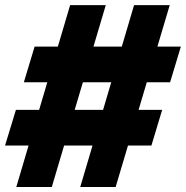

<svg xmlns="http://www.w3.org/2000/svg" viewBox="-30 -748 743 768"><path d="M291 0 506.3 -727.5H648.9L432.6 0ZM-9.8 -166 33.7 -308.6H618.7L575.7 -166ZM35.2 0 250.5 -727.5H393.1L177.2 0ZM65.4 -418.9 108.4 -561.5H693.4L650.4 -418.9Z"/></svg>

Font: Inter 28pt Black
Style: Italic
Weight: 900
Italic angle: -9.3988°
Designer: Rasmus Andersson
Foundry: rsms
Version: Version 4.001;git-66647c0bb